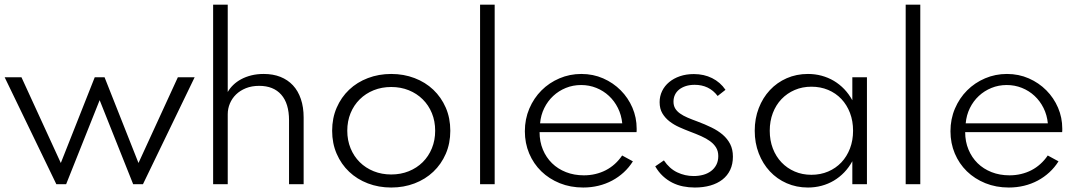

<svg xmlns="http://www.w3.org/2000/svg" viewBox="-23 -802 4692 836"><path d="M265 0 410.9 -365.9 556.8 0H599.5L824.5 -465.5H751.4L580 -92.3L432.3 -465.5H389.5L241.8 -92.3L70.5 -465.5H-2.7L222.3 0Z M968.6 0V-304.5Q968.6 -329.1 978 -351.4Q987.3 -373.6 1004.8 -390.7Q1022.3 -407.7 1047.7 -418Q1073.2 -428.2 1105.5 -428.2Q1167.7 -428.2 1201.6 -389.8Q1235.5 -351.4 1235.5 -278.2V0H1299.1V-290.5Q1299.1 -335.5 1287 -370.9Q1275 -406.4 1252.5 -430.5Q1230 -454.5 1198 -467.3Q1165.9 -480 1125.5 -480Q1096.4 -480 1071.6 -473.9Q1046.8 -467.7 1027 -457Q1007.3 -446.4 992.5 -432Q977.7 -417.7 968.6 -401.4V-781.8H905V0Z M1680.5 14.5Q1735 14.5 1782 -3.4Q1829.1 -21.4 1863.6 -54.1Q1898.2 -86.8 1918 -132.3Q1937.7 -177.7 1937.7 -232.7Q1937.7 -287.7 1918 -333.2Q1898.2 -378.6 1863.6 -411.4Q1829.1 -444.1 1782 -462Q1735 -480 1680.5 -480Q1625.9 -480 1578.9 -462Q1531.8 -444.1 1497.3 -411.4Q1462.7 -378.6 1443 -333.2Q1423.2 -287.7 1423.2 -232.7Q1423.2 -177.7 1443 -132.3Q1462.7 -86.8 1497.3 -54.1Q1531.8 -21.4 1578.9 -3.4Q1625.9 14.5 1680.5 14.5ZM1680.5 -42.3Q1639.1 -42.3 1604.1 -56.4Q1569.1 -70.5 1543.4 -95.9Q1517.7 -121.4 1503.4 -156.4Q1489.1 -191.4 1489.1 -232.7Q1489.1 -274.5 1503.4 -309.3Q1517.7 -344.1 1543.4 -369.5Q1569.1 -395 1604.1 -409.1Q1639.1 -423.2 1680.5 -423.2Q1721.8 -423.2 1756.8 -409.1Q1791.8 -395 1817.5 -369.5Q1843.2 -344.1 1857.5 -309.3Q1871.8 -274.5 1871.8 -232.7Q1871.8 -191.4 1857.5 -156.4Q1843.2 -121.4 1817.5 -95.9Q1791.8 -70.5 1756.8 -56.4Q1721.8 -42.3 1680.5 -42.3Z M2130.9 0V-781.8H2067.3V0Z M2516.4 14.5Q2550.9 14.5 2582.7 6.8Q2614.5 -0.9 2642.3 -15.7Q2670 -30.5 2693 -51.6Q2715.9 -72.7 2732.7 -99.5L2685.9 -125Q2671.8 -104.1 2653.9 -88Q2635.9 -71.8 2614.8 -60.9Q2593.6 -50 2569.5 -44.3Q2545.5 -38.6 2519.1 -38.6Q2476.8 -38.6 2441.4 -52.5Q2405.9 -66.4 2380.5 -91.4Q2355 -116.4 2340.7 -150.9Q2326.4 -185.5 2326.4 -226.8H2748.6Q2749.1 -230.5 2749.1 -234.1Q2749.1 -237.7 2749.1 -242.3Q2749.1 -290 2730.7 -333Q2712.3 -375.9 2679.8 -408.6Q2647.3 -441.4 2603.4 -460.7Q2559.5 -480 2508.2 -480Q2457.7 -480 2413 -460.9Q2368.2 -441.8 2334.8 -408.4Q2301.4 -375 2281.8 -329.3Q2262.3 -283.6 2262.3 -230.5Q2262.3 -178.6 2281.1 -133.9Q2300 -89.1 2333.9 -56.1Q2367.7 -23.2 2414.3 -4.3Q2460.9 14.5 2516.4 14.5ZM2328.6 -265Q2331.8 -300.9 2346.8 -331.4Q2361.8 -361.8 2385.7 -384.1Q2409.5 -406.4 2440.7 -419.1Q2471.8 -431.8 2507.3 -431.8Q2542.3 -431.8 2573.4 -419.3Q2604.5 -406.8 2628.4 -384.5Q2652.3 -362.3 2667.5 -331.8Q2682.7 -301.4 2686.4 -265Z M3002.3 14.5Q3039.5 14.5 3070.2 5.7Q3100.9 -3.2 3122.7 -20.2Q3144.5 -37.3 3156.4 -62.3Q3168.2 -87.3 3168.2 -120Q3168.2 -151.4 3156.4 -174.5Q3144.5 -197.7 3123.9 -215.5Q3103.2 -233.2 3074.8 -247Q3046.4 -260.9 3013.2 -273.2Q2989.5 -281.8 2970.5 -290Q2951.4 -298.2 2937.7 -308Q2924.1 -317.7 2916.8 -330Q2909.5 -342.3 2909.5 -359.5Q2909.5 -375.9 2915.9 -389.3Q2922.3 -402.7 2934.3 -412.3Q2946.4 -421.8 2963.4 -427.3Q2980.5 -432.7 3001.8 -432.7Q3032.7 -432.7 3058 -420.7Q3083.2 -408.6 3101.8 -384.1L3135.9 -410.9Q3113.2 -444.1 3077.7 -461.8Q3042.3 -479.5 2998.2 -479.5Q2965 -479.5 2937.7 -470.2Q2910.5 -460.9 2890.7 -444.5Q2870.9 -428.2 2860 -405.7Q2849.1 -383.2 2849.1 -357.3Q2849.1 -328.6 2861.1 -308.4Q2873.2 -288.2 2892.3 -273.4Q2911.4 -258.6 2934.8 -248.2Q2958.2 -237.7 2980.9 -229.1Q3007.7 -219.1 3030.2 -209.1Q3052.7 -199.1 3069.3 -186.8Q3085.9 -174.5 3095.2 -159.1Q3104.5 -143.6 3104.5 -122.3Q3104.5 -100.5 3095.9 -84.1Q3087.3 -67.7 3072.5 -56.8Q3057.7 -45.9 3038.4 -40.7Q3019.1 -35.5 2997.3 -35.5Q2959.5 -35.5 2925.7 -51.6Q2891.8 -67.7 2867.7 -103.6L2830 -77.7Q2844.5 -52.7 2863.4 -35.2Q2882.3 -17.7 2904.3 -6.6Q2926.4 4.5 2951.1 9.5Q2975.9 14.5 3002.3 14.5Z M3328.6 -232.7Q3328.6 -274.5 3342 -309.8Q3355.5 -345 3379.8 -370.5Q3404.1 -395.9 3437.3 -410.2Q3470.5 -424.5 3510 -424.5Q3549.5 -424.5 3583 -410.5Q3616.4 -396.4 3640.5 -370.9Q3664.5 -345.5 3678 -310.2Q3691.4 -275 3691.4 -232.7Q3691.4 -190.9 3678 -155.7Q3664.5 -120.5 3640.5 -95Q3616.4 -69.5 3583 -55.2Q3549.5 -40.9 3510 -40.9Q3470.5 -40.9 3437.3 -55.2Q3404.1 -69.5 3379.8 -95Q3355.5 -120.5 3342 -155.7Q3328.6 -190.9 3328.6 -232.7ZM3263.2 -232.7Q3263.2 -179.5 3280.7 -134.3Q3298.2 -89.1 3329.1 -55.9Q3360 -22.7 3402.5 -4.1Q3445 14.5 3495 14.5Q3525.9 14.5 3554.5 6.8Q3583.2 -0.9 3608 -15.7Q3632.7 -30.5 3653 -51.6Q3673.2 -72.7 3688.2 -100V0H3751.8V-465.5H3688.2V-365.5Q3673.2 -392.7 3653 -413.9Q3632.7 -435 3608 -449.8Q3583.2 -464.5 3554.5 -472.3Q3525.9 -480 3495 -480Q3445 -480 3402.5 -461.4Q3360 -442.7 3329.1 -409.5Q3298.2 -376.4 3280.7 -331.1Q3263.2 -285.9 3263.2 -232.7Z M3984.1 0V-781.8H3920.5V0Z M4369.5 14.5Q4404.1 14.5 4435.9 6.8Q4467.7 -0.9 4495.5 -15.7Q4523.2 -30.5 4546.1 -51.6Q4569.1 -72.7 4585.9 -99.5L4539.1 -125Q4525 -104.1 4507 -88Q4489.1 -71.8 4468 -60.9Q4446.8 -50 4422.7 -44.3Q4398.6 -38.6 4372.3 -38.6Q4330 -38.6 4294.5 -52.5Q4259.1 -66.4 4233.6 -91.4Q4208.2 -116.4 4193.9 -150.9Q4179.5 -185.5 4179.5 -226.8H4601.8Q4602.3 -230.5 4602.3 -234.1Q4602.3 -237.7 4602.3 -242.3Q4602.3 -290 4583.9 -333Q4565.5 -375.9 4533 -408.6Q4500.5 -441.4 4456.6 -460.7Q4412.7 -480 4361.4 -480Q4310.9 -480 4266.1 -460.9Q4221.4 -441.8 4188 -408.4Q4154.5 -375 4135 -329.3Q4115.5 -283.6 4115.5 -230.5Q4115.5 -178.6 4134.3 -133.9Q4153.2 -89.1 4187 -56.1Q4220.9 -23.2 4267.5 -4.3Q4314.1 14.5 4369.5 14.5ZM4181.8 -265Q4185 -300.9 4200 -331.4Q4215 -361.8 4238.9 -384.1Q4262.7 -406.4 4293.9 -419.1Q4325 -431.8 4360.5 -431.8Q4395.5 -431.8 4426.6 -419.3Q4457.7 -406.8 4481.6 -384.5Q4505.5 -362.3 4520.7 -331.8Q4535.9 -301.4 4539.5 -265Z"/></svg>

Font: Spartan MB
Style: Regular
Weight: 212
Designer: Matt Bailey, Mirko Velimirovic
Foundry: Matt Bailey
Version: Version 1.005